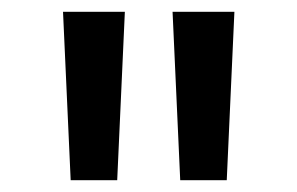

<svg xmlns="http://www.w3.org/2000/svg" viewBox="-20 -770 505 326"><path d="M100 -464 87 -750H192L179 -464ZM286 -464 273 -750H378L365 -464Z"/></svg>

Font: Orkney Medium
Style: Regular
Weight: 500
Designer: Samuel Oakes and Alfredo Marco Pradil
Foundry: Alfredo Marco Pradil
Version: 1.0; ttfautohint (v1.5)